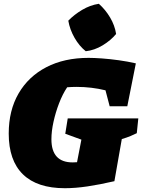

<svg xmlns="http://www.w3.org/2000/svg" viewBox="-20 -979 749 1012"><path d="M322 13Q176 13 101 -60Q26 -133 26 -275Q26 -397 78 -486.5Q130 -576 224.5 -625Q319 -674 447 -674Q476 -674 517.5 -671Q559 -668 606 -661.5Q653 -655 696 -645L651 -419H558L536 -503Q499 -512 461 -516.5Q423 -521 384 -521Q359 -521 334 -519Q310 -483 291.5 -435Q273 -387 262 -337Q251 -287 251 -245Q251 -123 363 -123Q374 -123 386 -124L409 -243L324 -274L337 -355H709L701 -277Q687 -270 668 -262Q649 -254 622 -246L583 -24Q505 -6 441 3.5Q377 13 322 13ZM501 -959Q536 -928 560.5 -886.5Q585 -845 592 -800Q564 -766 521 -740Q478 -714 432 -709Q398 -736 373 -779.5Q348 -823 340 -870Q371 -902 413 -927Q455 -952 501 -959Z"/></svg>

Font: Piazzolla SC Black
Style: Italic
Weight: 900
Italic angle: -11.3°
Designer: Juan Pablo del Peral
Foundry: Huerta Tipografica
Version: Version 1.330